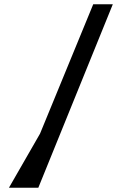

<svg xmlns="http://www.w3.org/2000/svg" viewBox="-20 -882 572 902"><path d="M418 -862 168 -254 22 0H160L510 -862Z"/></svg>

Font: BackOut Medium
Style: Regular
Weight: 500
Designer: Frank Adebiaye
Foundry: Velvetyne Type Foundry
Version: Version 2.000;hotconv 1.0.109;makeotfexe 2.5.65596